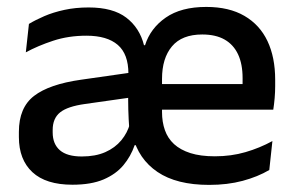

<svg xmlns="http://www.w3.org/2000/svg" viewBox="-20 -522 853 554"><path d="M583.5 11.5Q489.5 11.5 434.5 -25.8Q379.5 -63 363 -130L353 -150Q351 -178 350.2 -205.5Q349.5 -233 350 -264L350.5 -309.5Q350.5 -366 319.8 -392.5Q289 -419 229.5 -419Q177.5 -419 133.5 -404.5Q89.5 -390 54.5 -371L63.5 -453Q82.5 -464.5 108 -475.5Q133.5 -486.5 165.8 -493.5Q198 -500.5 236 -500.5Q306 -500.5 344.5 -471Q383 -441.5 395.5 -391.5H398.5Q414 -440.5 458.2 -471.2Q502.5 -502 575 -502Q641 -502 685.2 -476.2Q729.5 -450.5 751.8 -403.5Q774 -356.5 774 -292V-273.5Q774 -256.5 772.5 -239Q771 -221.5 768.5 -205.5H678.5Q679.5 -231.5 679.8 -254Q680 -276.5 680 -296.5Q680 -337 667 -365Q654 -393 628.2 -407.8Q602.5 -422.5 563.5 -422.5Q505 -422.5 476.2 -388.2Q447.5 -354 447.5 -294.5V-248V-236.5V-198.5Q447.5 -170 455.8 -146.5Q464 -123 482.2 -106.2Q500.5 -89.5 529.5 -80.2Q558.5 -71 600 -71Q647 -71 688.2 -83Q729.5 -95 766 -115L757 -31.5Q724 -12 680.2 -0.2Q636.5 11.5 583.5 11.5ZM189 11Q112.5 11 73.5 -25.2Q34.5 -61.5 34.5 -126.5V-141.5Q34.5 -211.5 78.2 -245.2Q122 -279 214 -292L361 -313L366.5 -242L225.5 -222Q175 -215 153.5 -197.8Q132 -180.5 132 -147V-140Q132 -106.5 152.8 -88.5Q173.5 -70.5 216 -70.5Q255.5 -70.5 283.8 -83Q312 -95.5 330 -117.2Q348 -139 355 -165.5L385.5 -103H368.5Q357.5 -71 336 -45.2Q314.5 -19.5 278.8 -4.2Q243 11 189 11ZM402 -205.5V-279.5H748.5V-205.5Z"/></svg>

Font: Anek Gurmukhi Medium Medium
Style: Regular
Weight: 500
Version: Version 1.003